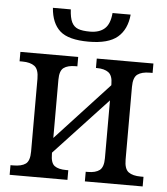

<svg xmlns="http://www.w3.org/2000/svg" viewBox="-53 -786 725 834"><g transform="rotate(5 310.0 -369.5)"><path d="M20 -42H32Q68 -42 86 -55Q104 -68 104 -109V-426Q104 -467 85.5 -481Q67 -495 32 -495H20V-536H272V-495H264Q230 -495 212.5 -482Q195 -469 195 -430V-176L426 -426V-431Q426 -468 408 -481.5Q390 -495 357 -495H353V-536H600V-495H588Q553 -495 534.5 -481.5Q516 -468 516 -427V-110Q516 -69 534.5 -55.5Q553 -42 588 -42H600V0H348V-42H357Q391 -42 408.5 -55.5Q426 -69 426 -108V-360L195 -112V-106Q195 -67 212 -54.5Q229 -42 263 -42H272V0H20ZM144 -739H222Q224 -702 233.5 -683Q243 -664 261.5 -657Q280 -650 313 -650Q354 -650 377 -670.5Q400 -691 404 -739H483Q477 -674 437 -640Q397 -606 311 -606Q223 -606 186 -639Q149 -672 144 -739Z"/></g></svg>

Font: Noto Serif Narrow
Style: Regular
Weight: 400
Width: 4
Designer: Monotype Design Team
Foundry: Monotype Imaging Inc.
Version: Version 1.001